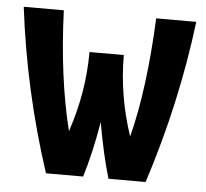

<svg xmlns="http://www.w3.org/2000/svg" viewBox="-44 -583 674 629"><g transform="rotate(5 293.0 -268.5)"><path d="M129.4 0Q42.5 -264.6 9.3 -537.1H141.1Q149.4 -316.4 192.4 -144Q236.8 -275.9 236.8 -408.2H349.6Q349.6 -274.9 393.6 -144Q434.6 -303.7 444.8 -537.1H576.7Q543 -264.6 457 0H335Q312 -76.7 293.5 -182.6Q275.9 -78.1 251.5 0Z"/></g></svg>

Font: Consola Mono
Style: Bold
Weight: 700
Monospace: yes
Designer: Wojciech Kalinowski "wmk69" (wmk69@o2.pl)
Foundry: Wojciech Kalinowski "wmk69" (wmk69@o2.pl)
Version: Version 2.1.0